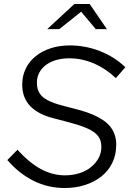

<svg xmlns="http://www.w3.org/2000/svg" viewBox="-20 -938 652 968"><path d="M17 -131Q30 -144 42.5 -157Q55 -170 68 -183Q128 -117 186.5 -85.5Q245 -54 308 -54Q346 -54 379.5 -64.5Q413 -75 437.5 -94.5Q462 -114 476.5 -140Q491 -166 491 -198Q491 -227 478 -247Q465 -267 436.5 -282.5Q408 -298 362 -311.5Q316 -325 249 -342Q92 -382 92 -511Q92 -555 109.5 -591.5Q127 -628 159 -654Q191 -680 235 -694.5Q279 -709 333 -709Q410 -709 483.5 -680.5Q557 -652 612 -599Q600 -585 588 -571.5Q576 -558 564 -544Q514 -592 453.5 -618Q393 -644 330 -644Q292 -644 262 -635Q232 -626 210.5 -609.5Q189 -593 177.5 -570.5Q166 -548 166 -521Q166 -488 180 -467Q194 -446 221.5 -432Q249 -418 290 -407Q331 -396 385 -382Q479 -355 522.5 -314Q566 -273 566 -209Q566 -157 546 -116.5Q526 -76 490.5 -48Q455 -20 407.5 -5Q360 10 306 10Q223 10 150 -26Q77 -62 17 -131ZM463 -791Q444 -813 426 -835Q408 -857 389 -879Q361 -857 334 -835Q307 -813 279 -791H218Q253 -823 286.5 -854.5Q320 -886 355 -918H432Q454 -886 475.5 -854.5Q497 -823 519 -791Z"/></svg>

Font: Rosa Sans Light
Style: Italic
Weight: 300
Italic angle: -12°
Designer: Pentagram / MCKL
Foundry: Pentagram / MCKL
Version: Version 1.005;September 16, 2019;FontCreator 11.5.0.2425 64-